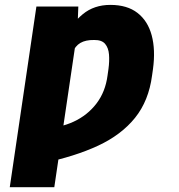

<svg xmlns="http://www.w3.org/2000/svg" viewBox="-20 -573 741 796"><path d="M300.8 -444.3 205.1 203.1H20.5L130.9 -545.9H304.7ZM265.6 -280.3 193.4 -278.3Q214.8 -351.1 245.8 -413.6Q276.9 -476.1 323.5 -514.4Q370.1 -552.7 437.5 -552.7Q507.3 -552.7 550 -519.5Q592.8 -486.3 608.9 -426.5Q625 -366.7 614.3 -287.1L610.4 -259.8Q596.7 -155.3 540 -84.7Q483.4 -14.2 387 30.8Q290.5 75.7 157.2 103.5V-40Q228 -42 285.4 -68.6Q342.8 -95.2 379.9 -143.8Q417 -192.4 425.8 -259.8L429.7 -287.1Q434.1 -319.8 431.9 -347.2Q429.7 -374.5 415.8 -391.1Q401.9 -407.7 370.1 -407.2Q335 -407.7 313.2 -395Q291.5 -382.3 280.5 -354.2Q269.5 -326.2 265.6 -280.3Z"/></svg>

Font: Inter 16pt Black
Style: Italic
Weight: 900
Italic angle: -9.3988°
Version: Version 4.001;git-66647c0bb